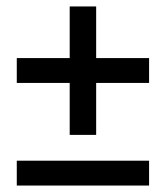

<svg xmlns="http://www.w3.org/2000/svg" viewBox="-20 -594 514 595"><path d="M32 -414H196V-574H278V-414H442V-337H278V-176H196V-337H32ZM32 -96H442V-19H32Z"/></svg>

Font: Mozilla Headline BETA
Style: Regular
Weight: 400
Designer: Studio DRAMA
Foundry: Studio DRAMA
Version: Version 0.100